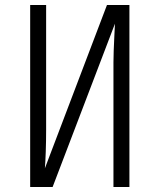

<svg xmlns="http://www.w3.org/2000/svg" viewBox="-20 -750 640 770"><path d="M101 0V-730H165V-230Q165 -185 163.5 -141.5Q162 -98 160 -75L409 -730H499V0H435V-500Q435 -519 436 -547Q437 -575 438.5 -604Q440 -633 441 -655L191 0Z"/></svg>

Font: JetBrains Mono NL ExtraLight
Style: Regular
Weight: 200
Designer: Philipp Nurullin, Konstantin Bulenkov
Foundry: JetBrains
Version: Version 2.304; ttfautohint (v1.8.4.7-5d5b)